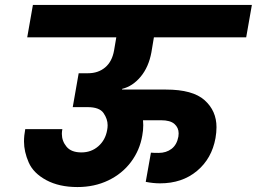

<svg xmlns="http://www.w3.org/2000/svg" viewBox="-20 -760 1038 776"><path d="M592 -549Q581 -489 548.5 -450Q516 -411 474 -401L473 -398H651Q759 -398 807 -355Q855 -312 855 -246Q855 -225 851 -202Q836 -119 776 -69Q716 -19 627 -19Q599 -19 569 -25L590 -143Q600 -142 621 -142Q652 -142 673.5 -158.5Q695 -175 701 -208Q702 -215 702 -221Q702 -244 685 -259Q668 -274 631 -274H558Q559 -264 559 -254Q559 -233 555 -212Q545 -153 509.5 -105.5Q474 -58 418 -31Q362 -4 293 -4Q219 -4 167 -32Q115 -60 96 -103.5Q77 -147 77 -188Q77 -212 82 -238H232Q230 -228 230 -219Q230 -190 249 -167Q268 -144 309 -144Q349 -144 377.5 -169Q406 -194 413 -234Q415 -244 415 -254Q415 -279 398.5 -303Q382 -327 334 -327H274L298 -464H336Q377 -464 405 -487.5Q433 -511 441 -556L450 -609H90L113 -740H998L975 -609H602Z"/></svg>

Font: Fz Poppins
Style: Bold Italic
Weight: 700
Italic angle: -10°
Designer: Ninad Kale (Devanagari), Jonny Pinhorn (Latin)
Foundry: Indian Type Foundry
Version: Vit hóa bi Vntype.Com & FontZin.Com